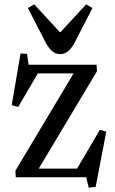

<svg xmlns="http://www.w3.org/2000/svg" viewBox="-20 -819 531 887"><path d="M75 -572 105 -570 112 -520H426L428 -490L159 -40H336L441 -219L471 -211L422 44L390 48L378 0H53L51 -30L320 -480H155L64 -325L34 -333ZM109 -782 138 -799 256 -671H260L378 -799L407 -782L328 -628Q312 -597 295.5 -583Q279 -569 258 -569Q237 -569 220.5 -583Q204 -597 188 -628Z"/></svg>

Font: Minipax
Style: Regular
Weight: 400
Designer: Raphaël Ronot, Igor Stepanchenko (Cyrillic)
Foundry: steppetype
Version: Version 1.002